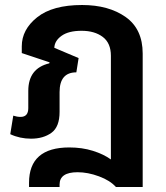

<svg xmlns="http://www.w3.org/2000/svg" viewBox="-20 -549 664 767"><path d="M218 188Q218 139 290 139Q331 139 375.5 155.5Q420 172 443 198H550V-335Q550 -433 482 -481Q414 -529 308 -529Q190 -529 128.5 -480Q67 -431 67 -364V-337L178 -300L177 -296Q93 -276 93 -186V-117Q93 -82 62 -82Q48 -82 33 -87L21 -13Q59 5 104 5Q153 5 185.5 -18.5Q218 -42 218 -102V-181Q218 -260 285 -260L294 -317L197 -358Q198 -386 226 -406Q254 -426 306 -426Q358 -426 390.5 -401.5Q423 -377 423 -326V88Q394 67 351 53.5Q308 40 257 40Q96 40 96 181V198H218Z"/></svg>

Font: Noto Sans Thai UI Semi
Style: Regular
Weight: 600
Designer: Monotype Design Team
Foundry: Monotype Imaging Inc.
Version: Version 1.901